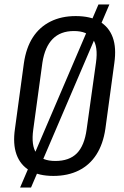

<svg xmlns="http://www.w3.org/2000/svg" viewBox="-20 -780 556 860"><path d="M219 8Q154 8 112.5 -16.5Q71 -41 54 -88Q37 -135 47 -203L87 -497Q97 -566 127 -612.5Q157 -659 206 -683.5Q255 -708 319 -708Q385 -708 426.5 -683.5Q468 -659 485 -612.5Q502 -566 492 -497L452 -203Q442 -135 412 -88Q382 -41 333 -16.5Q284 8 219 8ZM228 -59Q290 -59 324 -93Q358 -127 368 -200L410 -500Q420 -571 395.5 -606Q371 -641 311 -641Q251 -641 216 -605.5Q181 -570 170 -500L129 -200Q119 -128 143 -93.5Q167 -59 228 -59ZM470 -760 119 60H70L421 -760Z"/></svg>

Font: Pathway Extreme Condensed
Style: Italic
Weight: 400
Width: 3
Italic angle: -8°
Version: Version 1.001;gftools[0.9.26]